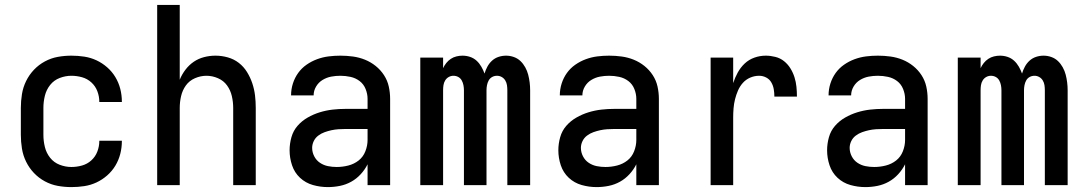

<svg xmlns="http://www.w3.org/2000/svg" viewBox="-20 -755 4424 783"><path d="M271 8Q243 8 215.5 3Q188 -2 163 -15.5Q138 -29 118.5 -49.5Q99 -70 86.5 -95.5Q74 -121 69.5 -149Q65 -177 65 -205V-315Q65 -343 69.5 -371Q74 -399 86.5 -424.5Q99 -450 118.5 -470.5Q138 -491 163 -504.5Q188 -518 215.5 -523Q243 -528 271 -528Q298 -528 324 -524Q350 -520 373.5 -509Q397 -498 417 -480.5Q437 -463 450.5 -440.5Q464 -418 470.5 -392.5Q477 -367 477 -340V-339H385V-340Q385 -362 377 -383Q369 -404 352.5 -419Q336 -434 314.5 -440Q293 -446 271 -446Q247 -446 223.5 -437Q200 -428 184.5 -408.5Q169 -389 163 -364.5Q157 -340 157 -315V-205Q157 -180 163 -155.5Q169 -131 184.5 -111.5Q200 -92 223.5 -83Q247 -74 271 -74Q293 -74 314.5 -80Q336 -86 352.5 -101Q369 -116 377 -137Q385 -158 385 -180V-181H477V-180Q477 -153 470.5 -127.5Q464 -102 450.5 -79.5Q437 -57 417 -39.5Q397 -22 373.5 -11Q350 0 324 4Q298 8 271 8Z M621 0V-735H713V-430Q722 -452 736.5 -471Q751 -490 770 -503Q789 -516 812 -522Q835 -528 859 -528Q884 -528 909 -521Q934 -514 954 -498.5Q974 -483 987.5 -461Q1001 -439 1009 -415Q1017 -391 1020 -366Q1023 -341 1023 -315V0H931V-315Q931 -339 925.5 -363Q920 -387 906 -406.5Q892 -426 869 -436Q846 -446 822 -446Q798 -446 775 -436Q752 -426 738 -406.5Q724 -387 718.5 -363Q713 -339 713 -315V0Z M1317 8Q1286 8 1256 -0.5Q1226 -9 1203.5 -30Q1181 -51 1171 -81Q1161 -111 1161 -142Q1161 -169 1168.5 -195.5Q1176 -222 1193.5 -242Q1211 -262 1234.5 -275.5Q1258 -289 1284 -297Q1310 -305 1336.5 -308Q1363 -311 1390 -311H1479V-352Q1479 -372 1471 -392Q1463 -412 1446.5 -424.5Q1430 -437 1409.5 -441.5Q1389 -446 1368 -446Q1349 -446 1330.5 -442.5Q1312 -439 1295.5 -429Q1279 -419 1269 -402Q1259 -385 1259 -366H1167Q1167 -391 1174.5 -414.5Q1182 -438 1196 -457.5Q1210 -477 1230 -491Q1250 -505 1273 -513.5Q1296 -522 1320 -525Q1344 -528 1368 -528Q1394 -528 1419.5 -524.5Q1445 -521 1468.5 -511.5Q1492 -502 1512 -486Q1532 -470 1546 -448.5Q1560 -427 1565.5 -402Q1571 -377 1571 -352V0H1479V-85Q1468 -63 1451 -44.5Q1434 -26 1412.5 -14Q1391 -2 1366.5 3Q1342 8 1317 8ZM1353 -74Q1377 -74 1400.5 -80Q1424 -86 1442.5 -100.5Q1461 -115 1470 -138Q1479 -161 1479 -184V-229H1390Q1375 -229 1360.5 -228Q1346 -227 1332 -224Q1318 -221 1304 -216Q1290 -211 1278 -202Q1266 -193 1259.5 -179.5Q1253 -166 1253 -152Q1253 -134 1261.5 -117.5Q1270 -101 1285 -91Q1300 -81 1317.5 -77.5Q1335 -74 1353 -74Z M1694 0V-520H1787V-477Q1792 -488 1800 -498Q1808 -508 1818.5 -515Q1829 -522 1841.5 -525Q1854 -528 1866 -528Q1882 -528 1897 -523Q1912 -518 1923.5 -507.5Q1935 -497 1943 -483Q1951 -469 1956 -455Q1960 -469 1967.5 -483Q1975 -497 1986.5 -507.5Q1998 -518 2013 -523Q2028 -528 2044 -528Q2060 -528 2075.5 -522.5Q2091 -517 2102.5 -506Q2114 -495 2122 -480.5Q2130 -466 2134 -450.5Q2138 -435 2140 -419Q2142 -403 2142 -387V0H2049V-387Q2049 -397 2047.5 -407.5Q2046 -418 2040.5 -427Q2035 -436 2026 -441Q2017 -446 2007 -446Q1996 -446 1987 -441Q1978 -436 1973 -427Q1968 -418 1966 -407.5Q1964 -397 1964 -387V0H1872V-387Q1872 -397 1870 -407.5Q1868 -418 1863 -427Q1858 -436 1849 -441Q1840 -446 1829 -446Q1819 -446 1810 -441Q1801 -436 1795.5 -427Q1790 -418 1788.5 -407.5Q1787 -397 1787 -387V0Z M2413 8Q2382 8 2352 -0.5Q2322 -9 2299.5 -30Q2277 -51 2267 -81Q2257 -111 2257 -142Q2257 -169 2264.5 -195.5Q2272 -222 2289.5 -242Q2307 -262 2330.5 -275.5Q2354 -289 2380 -297Q2406 -305 2432.5 -308Q2459 -311 2486 -311H2575V-352Q2575 -372 2567 -392Q2559 -412 2542.5 -424.5Q2526 -437 2505.5 -441.5Q2485 -446 2464 -446Q2445 -446 2426.5 -442.5Q2408 -439 2391.5 -429Q2375 -419 2365 -402Q2355 -385 2355 -366H2263Q2263 -391 2270.5 -414.5Q2278 -438 2292 -457.5Q2306 -477 2326 -491Q2346 -505 2369 -513.5Q2392 -522 2416 -525Q2440 -528 2464 -528Q2490 -528 2515.5 -524.5Q2541 -521 2564.5 -511.5Q2588 -502 2608 -486Q2628 -470 2642 -448.5Q2656 -427 2661.5 -402Q2667 -377 2667 -352V0H2575V-85Q2564 -63 2547 -44.5Q2530 -26 2508.5 -14Q2487 -2 2462.5 3Q2438 8 2413 8ZM2449 -74Q2473 -74 2496.5 -80Q2520 -86 2538.5 -100.5Q2557 -115 2566 -138Q2575 -161 2575 -184V-229H2486Q2471 -229 2456.5 -228Q2442 -227 2428 -224Q2414 -221 2400 -216Q2386 -211 2374 -202Q2362 -193 2355.5 -179.5Q2349 -166 2349 -152Q2349 -134 2357.5 -117.5Q2366 -101 2381 -91Q2396 -81 2413.5 -77.5Q2431 -74 2449 -74Z M2878 0V-520H2970V-416Q2977 -438 2988.5 -459Q3000 -480 3017 -496Q3034 -512 3056.5 -520Q3079 -528 3103 -528Q3122 -528 3142 -523Q3162 -518 3177.5 -505.5Q3193 -493 3203.5 -476Q3214 -459 3220 -440Q3226 -421 3228 -401Q3230 -381 3230 -361H3138Q3138 -376 3135.5 -391Q3133 -406 3125.5 -419Q3118 -432 3104.5 -439Q3091 -446 3076 -446Q3057 -446 3039.5 -438.5Q3022 -431 3009.5 -417Q2997 -403 2989.5 -385.5Q2982 -368 2977.5 -350Q2973 -332 2971.5 -313Q2970 -294 2970 -276V0Z M3509 8Q3478 8 3448 -0.5Q3418 -9 3395.5 -30Q3373 -51 3363 -81Q3353 -111 3353 -142Q3353 -169 3360.5 -195.5Q3368 -222 3385.5 -242Q3403 -262 3426.5 -275.5Q3450 -289 3476 -297Q3502 -305 3528.5 -308Q3555 -311 3582 -311H3671V-352Q3671 -372 3663 -392Q3655 -412 3638.5 -424.5Q3622 -437 3601.5 -441.5Q3581 -446 3560 -446Q3541 -446 3522.5 -442.5Q3504 -439 3487.5 -429Q3471 -419 3461 -402Q3451 -385 3451 -366H3359Q3359 -391 3366.5 -414.5Q3374 -438 3388 -457.5Q3402 -477 3422 -491Q3442 -505 3465 -513.5Q3488 -522 3512 -525Q3536 -528 3560 -528Q3586 -528 3611.5 -524.5Q3637 -521 3660.5 -511.5Q3684 -502 3704 -486Q3724 -470 3738 -448.5Q3752 -427 3757.5 -402Q3763 -377 3763 -352V0H3671V-85Q3660 -63 3643 -44.5Q3626 -26 3604.5 -14Q3583 -2 3558.5 3Q3534 8 3509 8ZM3545 -74Q3569 -74 3592.5 -80Q3616 -86 3634.5 -100.5Q3653 -115 3662 -138Q3671 -161 3671 -184V-229H3582Q3567 -229 3552.5 -228Q3538 -227 3524 -224Q3510 -221 3496 -216Q3482 -211 3470 -202Q3458 -193 3451.5 -179.5Q3445 -166 3445 -152Q3445 -134 3453.5 -117.5Q3462 -101 3477 -91Q3492 -81 3509.5 -77.5Q3527 -74 3545 -74Z M3886 0V-520H3979V-477Q3984 -488 3992 -498Q4000 -508 4010.5 -515Q4021 -522 4033.5 -525Q4046 -528 4058 -528Q4074 -528 4089 -523Q4104 -518 4115.5 -507.5Q4127 -497 4135 -483Q4143 -469 4148 -455Q4152 -469 4159.5 -483Q4167 -497 4178.5 -507.5Q4190 -518 4205 -523Q4220 -528 4236 -528Q4252 -528 4267.5 -522.5Q4283 -517 4294.5 -506Q4306 -495 4314 -480.5Q4322 -466 4326 -450.5Q4330 -435 4332 -419Q4334 -403 4334 -387V0H4241V-387Q4241 -397 4239.5 -407.5Q4238 -418 4232.5 -427Q4227 -436 4218 -441Q4209 -446 4199 -446Q4188 -446 4179 -441Q4170 -436 4165 -427Q4160 -418 4158 -407.5Q4156 -397 4156 -387V0H4064V-387Q4064 -397 4062 -407.5Q4060 -418 4055 -427Q4050 -436 4041 -441Q4032 -446 4021 -446Q4011 -446 4002 -441Q3993 -436 3987.5 -427Q3982 -418 3980.5 -407.5Q3979 -397 3979 -387V0Z"/></svg>

Font: Iosevka Semi-Condensed Medium
Style: Regular
Weight: 500
Monospace: yes
Designer: Belleve Invis
Foundry: Belleve Invis
Version: Version 27.3.5